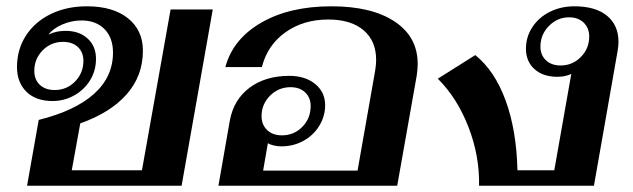

<svg xmlns="http://www.w3.org/2000/svg" viewBox="-20 -590 2010 610"><path d="M103 -209Q219 -238 279 -292Q339 -346 339 -423Q339 -470 312 -497.5Q285 -525 239 -525Q208 -525 178.5 -512.5Q149 -500 134 -480Q158 -492 188 -492Q232 -492 258.5 -467.5Q285 -443 285 -403Q285 -366 266.5 -335.5Q248 -305 216 -287Q184 -269 147 -269Q94 -269 64 -298.5Q34 -328 34 -377Q34 -433 62.5 -477Q91 -521 141.5 -545.5Q192 -570 256 -570Q339 -570 386.5 -532Q434 -494 434 -429Q434 -349 382.5 -290.5Q331 -232 235 -198L208 -49H431L522 -560H656L557 0H66ZM245 -397Q245 -424 227.5 -440.5Q210 -457 180 -457Q142 -457 115.5 -430Q89 -403 89 -365Q89 -337 106.5 -320.5Q124 -304 154 -304Q192 -304 218.5 -331Q245 -358 245 -397Z M710 -206Q722 -273 772.5 -311Q823 -349 899 -349Q950 -349 981.5 -323Q1013 -297 1013 -256Q1013 -221 994.5 -190.5Q976 -160 944 -142.5Q912 -125 874 -125Q861 -125 849 -128Q837 -131 831 -135L816 -48H1116L1172 -366Q1175 -384 1175 -400Q1175 -460 1135 -494Q1095 -528 1023 -528Q944 -528 887 -487.5Q830 -447 812 -377H696Q720 -466 810 -518Q900 -570 1033 -570Q1161 -570 1234 -521.5Q1307 -473 1307 -387Q1307 -370 1304 -350L1242 0H674ZM967 -253Q967 -280 949.5 -296.5Q932 -313 903 -313Q865 -313 838 -286Q811 -259 811 -221Q811 -194 828.5 -177Q846 -160 876 -160Q914 -160 940.5 -187Q967 -214 967 -253Z M1371 -340 1490 -415Q1552 -365 1586.5 -270.5Q1621 -176 1624 -49H1741L1795 -355Q1775 -346 1751 -346Q1705 -346 1678 -370.5Q1651 -395 1651 -435Q1651 -473 1671.5 -504Q1692 -535 1727 -552.5Q1762 -570 1805 -570Q1872 -570 1908.5 -540Q1945 -510 1945 -457Q1945 -444 1942 -427L1867 0H1502Q1504 -94 1468.5 -186Q1433 -278 1371 -340ZM1852 -474Q1852 -501 1834.5 -518Q1817 -535 1788 -535Q1751 -535 1724 -507.5Q1697 -480 1697 -442Q1697 -415 1714.5 -398.5Q1732 -382 1761 -382Q1799 -382 1825.5 -409Q1852 -436 1852 -474Z"/></svg>

Font: Fahkwang SemiBold
Style: Italic
Weight: 600
Italic angle: -10°
Version: Version 1.000; ttfautohint (v1.6)